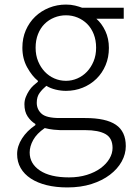

<svg xmlns="http://www.w3.org/2000/svg" viewBox="-20 -567 583 841"><path d="M275 254Q225 254 184.5 244Q144 234 115 215Q86 196 70.5 169Q55 142 55 108Q55 73 76.5 39.5Q98 6 135 -19V-24Q115 -36 101 -57Q87 -78 87 -110Q87 -127 93 -142Q99 -157 107.5 -170Q116 -183 126.5 -192.5Q137 -202 146 -209V-213Q120 -234 99 -272Q78 -310 78 -358Q78 -400 93 -434.5Q108 -469 134 -494Q160 -519 195 -533Q230 -547 269 -547Q291 -547 309 -542.5Q327 -538 340 -533H522V-485H402Q426 -464 441.5 -431Q457 -398 457 -357Q457 -316 442.5 -281.5Q428 -247 402.5 -222Q377 -197 342.5 -183Q308 -169 269 -169Q247 -169 224 -174.5Q201 -180 183 -191Q166 -177 153.5 -160Q141 -143 141 -117Q141 -88 162 -69Q183 -50 241 -50H353Q444 -50 487.5 -20.5Q531 9 531 73Q531 108 513 140.5Q495 173 461.5 198.5Q428 224 381 239Q334 254 275 254ZM269 -213Q295 -213 319 -223.5Q343 -234 361 -253Q379 -272 390 -298.5Q401 -325 401 -358Q401 -391 390.5 -417.5Q380 -444 362 -462Q344 -480 320 -490Q296 -500 269 -500Q242 -500 217.5 -490Q193 -480 175 -462Q157 -444 146.5 -417.5Q136 -391 136 -358Q136 -325 147 -298.5Q158 -272 176 -253Q194 -234 218 -223.5Q242 -213 269 -213ZM282 210Q325 210 360.5 199Q396 188 421 169.5Q446 151 459.5 128Q473 105 473 81Q473 38 442.5 20.5Q412 3 353 3H243Q234 3 215 1Q196 -1 176 -6Q141 18 125.5 46Q110 74 110 101Q110 150 155 180Q200 210 282 210Z"/></svg>

Font: Kinto Sans Light
Style: Regular
Weight: 300
Designer: Authors: Ryoko NISHIZUKA  (kana & ideographs); Paul D. Hunt (Latin, Greek & Cyrillic); Wenlong ZHANG  (bopomofo); Sandol
Foundry: Adobe Systems Incorporated, ookami Inc.
Version: Version 0.001